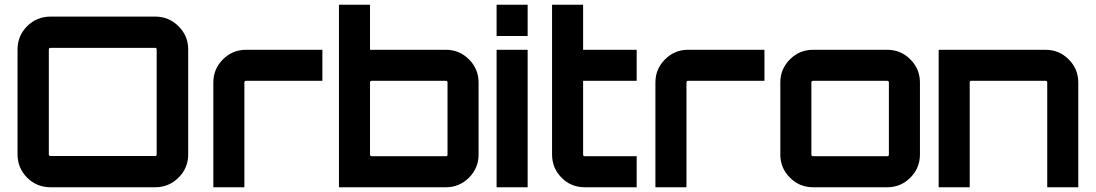

<svg xmlns="http://www.w3.org/2000/svg" viewBox="-20 -790 4622 810"><path d="M193 -720H635Q692 -720 733 -679.5Q774 -639 774 -581V-139Q774 -81 733 -40.5Q692 0 635 0H193Q135 0 94.5 -40.5Q54 -81 54 -139V-581Q54 -639 94.5 -679.5Q135 -720 193 -720ZM193 -132H635Q641 -132 641 -139V-581Q641 -588 635 -588H193Q186 -588 186 -581V-139Q186 -132 193 -132Z M1018 -580H1340V-449H1018Q1011 -449 1011 -442V0H880V-442Q880 -499 920.5 -539.5Q961 -580 1018 -580Z M1861 -580Q1918 -580 1958.5 -539.5Q1999 -499 1999 -442V-138Q1999 -81 1958.5 -40.5Q1918 0 1861 0H1410V-770H1541V-580ZM1868 -138V-442Q1868 -449 1861 -449H1548Q1541 -449 1541 -442V-138Q1541 -131 1548 -131H1861Q1868 -131 1868 -138Z M2075 0V-580H2206V0ZM2075 -770H2206V-638H2075Z M2666 -449H2440V-138Q2440 -131 2447 -131H2666V0H2447Q2389 0 2349 -40.5Q2309 -81 2309 -138V-770H2440V-580H2666Z M2883 -580H3205V-449H2883Q2876 -449 2876 -442V0H2745V-442Q2745 -499 2785.5 -539.5Q2826 -580 2883 -580Z M3410 -580H3723Q3780 -580 3820.5 -539.5Q3861 -499 3861 -442V-138Q3861 -81 3820.5 -40.5Q3780 0 3723 0H3410Q3353 0 3312.5 -40.5Q3272 -81 3272 -138V-442Q3272 -499 3312.5 -539.5Q3353 -580 3410 -580ZM3723 -449H3410Q3403 -449 3403 -442V-138Q3403 -131 3410 -131H3723Q3730 -131 3730 -138V-442Q3730 -449 3723 -449Z M4391 -580Q4448 -580 4488.5 -539.5Q4529 -499 4529 -442V0H4398V-442Q4398 -449 4391 -449H4078Q4071 -449 4071 -442V0H3940V-580Z"/></svg>

Font: Orbitron
Style: Bold
Weight: 700
Designer: Matt McInerney
Foundry: Matt McInerney
Version: Version 001.001